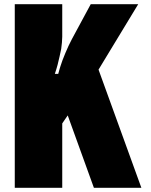

<svg xmlns="http://www.w3.org/2000/svg" viewBox="-20 -890 715 910"><path d="M275 -870V-716Q275 -705 273.5 -688Q272 -671 270 -658Q267 -643 262.5 -623Q258 -603 253 -583Q250 -573 247 -562Q243 -551 240 -540H256Q261 -558 262.5 -563Q264 -568 266 -574.5Q268 -581 276 -604Q283 -623 290 -639Q297 -655 305 -673Q309 -681 313 -689Q317 -697 321 -705L410 -870H635L447 -560L650 0H425L301 -343L275 -305V0H50V-870Z"/></svg>

Font: Boldonse
Style: Regular
Weight: 400
Designer: Universitype Foundry
Foundry: Universitype Foundry
Version: Version 1.000; ttfautohint (v1.8.4.7-5d5b)